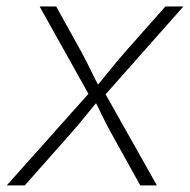

<svg xmlns="http://www.w3.org/2000/svg" viewBox="-37 -562 576 582"><path d="M-16.6 0 246.1 -294.4 240.2 -261.2 83 -542.5H133.3L209 -405.8Q225.6 -375 239.5 -346.2Q253.4 -317.4 268.6 -289.1H246.1Q270.5 -317.4 293.5 -346.2Q316.4 -375 343.3 -405.8L464.4 -542.5H519L268.6 -259.8L273.9 -292.5L438.5 0H388.2L300.3 -158.2Q284.7 -186.5 272 -213.1Q259.3 -239.7 245.6 -265.6H268.1Q245.6 -239.7 224.4 -213.1Q203.1 -186.5 178.2 -158.2L38.1 0Z"/></svg>

Font: Inter 16pt ExtraLight
Style: Italic
Weight: 250
Italic angle: -9.3988°
Version: Version 4.001;git-66647c0bb